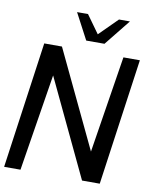

<svg xmlns="http://www.w3.org/2000/svg" viewBox="-106 -973 852 1046"><g transform="rotate(10 320.0 -449.5)"><path d="M-10.5 0 88 -700H186L441 -164L526 -700H617L518.5 0H420.5L166 -536.5L80 0ZM310.5 -755 234.5 -899H295L366.5 -799.5L466.5 -899H527L411.5 -755Z"/></g></svg>

Font: Urbanist Medium
Style: Italic
Weight: 500
Italic angle: -8°
Designer: Corey Hu
Foundry: Corey Hu
Version: Version 1.330; ttfautohint (v1.8.4.7-5d5b)